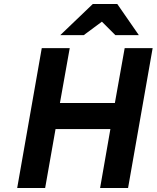

<svg xmlns="http://www.w3.org/2000/svg" viewBox="-20 -941 784 961"><path d="M66 0 189 -700H329L280 -425.5H555L604 -700H744L621 0H481L532.5 -295H258L206 0ZM281.5 -765 444.5 -921H567L675 -765H557.5L490 -832.5L399 -765Z"/></svg>

Font: Overpass ExtraBold
Style: Italic
Weight: 800
Italic angle: -10°
Designer: Delve Withrington, Dave Bailey, Thomas Jockin
Foundry: Delve Fonts LLC
Version: Version 4.000